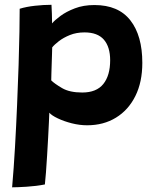

<svg xmlns="http://www.w3.org/2000/svg" viewBox="-20 -558 649 800"><path d="M30.5 222.5Q37.5 143 42.5 54.8Q47.5 -33.5 51.2 -121Q55 -208.5 57.5 -287Q60 -365.5 61 -426.5Q62 -487.5 62 -521.5Q89.5 -530 125.5 -534Q161.5 -538 194.5 -538Q195.5 -522.5 196.2 -500.5Q197 -478.5 197 -460.5Q207.5 -473.5 231.8 -491.5Q256 -509.5 291.8 -523.2Q327.5 -537 373.5 -537Q473.5 -537 523.2 -473.2Q573 -409.5 573 -296Q573 -216 544 -157.8Q515 -99.5 463.2 -67.8Q411.5 -36 343 -36Q312 -36 279.2 -44.2Q246.5 -52.5 220.8 -64.8Q195 -77 185.5 -88.5Q185 -76.5 183.8 -48.2Q182.5 -20 180.5 16.5Q178.5 53 176.2 91Q174 129 171.5 160.8Q169 192.5 167 210.5Q131.5 217.5 91.5 220Q51.5 222.5 30.5 222.5ZM322.5 -172.5Q382 -172.5 410.5 -208Q439 -243.5 439 -307Q439 -362.5 412.8 -392.8Q386.5 -423 332 -423Q298.5 -423 271.2 -412Q244 -401 225 -386.2Q206 -371.5 197.5 -360.5Q197.5 -353 196.8 -334.8Q196 -316.5 195.5 -294.8Q195 -273 194.2 -253.2Q193.5 -233.5 193.5 -223Q207 -209.5 238.5 -191Q270 -172.5 322.5 -172.5Z"/></svg>

Font: Grandstander SemiBold
Style: Regular
Weight: 600
Designer: Tyler Finck
Foundry: Etcetera Type Co
Version: Version 1.200; ttfautohint (v1.8.3)